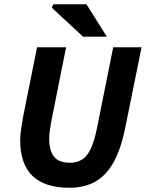

<svg xmlns="http://www.w3.org/2000/svg" viewBox="-20 -875 689 907"><path d="M307.6 12Q192.4 12 133.8 -43.7Q75.3 -99.4 75.3 -214.5Q75.3 -237.1 79.9 -265.9Q84.4 -294.7 88.4 -319.7L155.1 -651.8H292.2L220.9 -294.7Q217.4 -274.8 214.9 -256.1Q212.4 -237.4 212.4 -219.4Q212.4 -164.2 234.9 -135.2Q257.4 -106.2 311.6 -106.2Q343.3 -106.2 367.1 -120.8Q390.9 -135.4 408.5 -172Q426.2 -208.7 439 -274.1L514.8 -651.8H648.8L572.6 -276.3Q552 -172.1 516.5 -108.5Q481 -44.9 429.4 -16.5Q377.7 12 307.6 12ZM372.3 -701.8 224.1 -839.2 232.7 -854.7H388.4L484.7 -701.8Z"/></svg>

Font: Source Sans 3 VF
Style: Italic
Weight: 200
Italic angle: -11°
Designer: Paul D. Hunt
Foundry: Adobe Systems Incorporated
Version: Version 3.042;hotconv 1.0.118;makeotfexe 2.5.65603